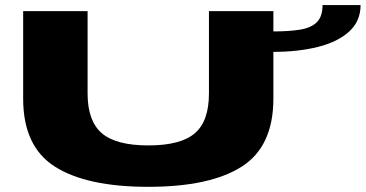

<svg xmlns="http://www.w3.org/2000/svg" viewBox="-20 -718 1414 742"><path d="M553 4Q315 4 192.2 -74Q69.5 -152 69.5 -336.5V-675H318.5V-357Q318.5 -250.5 373.5 -203.2Q428.5 -156 553.2 -156Q678 -156 732.8 -202.8Q787.5 -249.5 787.5 -357V-675H1036.5V-336.5Q1036.5 -152 914 -74Q791.5 4 553 4ZM1035.5 -596.5Q1097.5 -596.5 1140 -603.5Q1182.5 -610.5 1204.5 -632.2Q1226.5 -654 1226.5 -698.5H1373.5Q1373.5 -636.5 1329.5 -596.2Q1285.5 -556 1209 -536.8Q1132.5 -517.5 1035.5 -517.5Z"/></svg>

Font: Anybody UltraExpanded ExtraBold
Style: Regular
Weight: 800
Width: 9
Designer: Tyler Finck
Foundry: Etcetera Type Company
Version: Version 1.010; ttfautohint (v1.8.3) -l 8 -r 50 -G 200 -x 14 